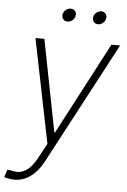

<svg xmlns="http://www.w3.org/2000/svg" viewBox="-95 -747 661 997"><g transform="rotate(5 235.0 -249.0)"><path d="M20.5 206.5Q-7.3 206.5 -35.2 197.8L-22.5 158.7L-2.9 159.7Q37.6 173.3 71.5 153.1Q105.5 132.8 130.9 84.5L173.3 6.3L63.5 -535.6H109.9L204.1 -55.2H207L459.5 -535.6H504.9L167 101.1Q139.6 151.9 101.3 179.2Q63 206.5 20.5 206.5ZM221.7 -635.3Q207.5 -635.3 199.2 -645.3Q190.9 -655.3 192.9 -669.4Q195.3 -683.6 207 -693.6Q218.8 -703.6 232.9 -703.6Q247.1 -703.6 255.4 -693.6Q263.7 -683.6 261.2 -669.4Q259.3 -655.3 247.6 -645.3Q235.8 -635.3 221.7 -635.3ZM380.9 -635.3Q366.7 -635.3 358.4 -645.3Q350.1 -655.3 352.1 -669.4Q354.5 -683.6 366.2 -693.6Q377.9 -703.6 392.1 -703.6Q406.2 -703.6 414.6 -693.6Q422.9 -683.6 420.4 -669.4Q418.5 -655.3 406.7 -645.3Q395 -635.3 380.9 -635.3Z"/></g></svg>

Font: Inter Display Extra Light
Style: Italic
Weight: 200
Italic angle: -9.39999°
Designer: Rasmus Andersson
Foundry: rsms
Version: Version 4.000;git-4fc901f